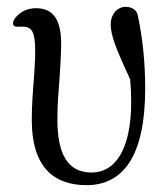

<svg xmlns="http://www.w3.org/2000/svg" viewBox="-20 -541 483 562"><path d="M233 1C341 1 405 -85 405 -282C405 -360 397 -431 384 -493C382 -502 380 -508 372 -514C366 -518 358 -521 348 -521C323 -521 304 -499 304 -470C304 -439 318 -401 361 -309C363 -287 364 -265 364 -244C364 -99 315 -36 248 -36C179 -36 148 -89 148 -191C148 -233 151 -271 154 -308C156 -343 159 -377 159 -413C159 -478 139 -517 86 -517C60 -517 40 -507 25 -489C18 -480 17 -473 19 -468C21 -463 28 -462 40 -463C42 -463 44 -463 46 -463C74 -463 83 -447 83 -391C83 -366 81 -338 79 -307C76 -271 73 -231 73 -189C73 -55 135 1 233 1Z"/></svg>

Font: 寒蝉锦书宋 CompactLight
Style: Bold
Weight: 400
Width: 4
Designer: 寒蝉锦书宋{Warren} 思源宋体{Ryoko NISHIZUKA 西塚涼子 (kana & ideographs); Frank Grießhammer (Latin, Greek & Cyrillic); Wenlong ZHANG 
Foundry: Adobe & ChillType
Version: Version 2.000;Glyphs 3.1.1 (3135)